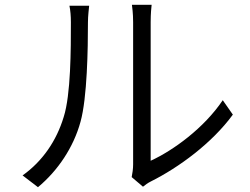

<svg xmlns="http://www.w3.org/2000/svg" viewBox="-20 -758 1040 799"><path d="M138 21C221 -48 286 -145 315 -251C343 -351 346 -556 346 -665C346 -693 350 -721 351 -734H269C273 -714 275 -692 275 -665C275 -555 275 -364 245 -271C215 -172 157 -87 74 -28ZM575 19C585 11 594 4 608 -3C724 -61 862 -162 949 -281L907 -341C829 -225 701 -132 607 -89V-666C607 -702 610 -729 611 -738H529C530 -729 534 -703 534 -666V-74C534 -55 531 -36 528 -21Z"/></svg>

Font: Noto Sans Japanese DemiLight
Style: Regular
Weight: 350
Designer: Ryoko NISHIZUKA (kana & ideographs); Paul D. Hunt (Latin, Greek & Cyrillic); Wenlong ZHANG (bopomofo); Sandoll Communica
Foundry: Adobe Systems Incorporated
Version: Version 1.000;PS 1;hotconv 1.0.78;makeotf.lib2.5.61930